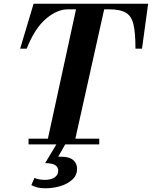

<svg xmlns="http://www.w3.org/2000/svg" viewBox="-20 -774 814 1029"><path d="M230 0 394 -754H545L377 0ZM133 0V-31H512V0ZM88 -513 160 -754H774L741 -513H706Q706 -597 695.5 -642.5Q685 -688 654.5 -706Q624 -724 565 -724H344Q286 -724 226 -673Q166 -622 123 -513ZM225 235Q194 235 175 229Q156 223 148 218L165 179Q170 183 186.5 186.5Q203 190 220 190Q253 190 272.5 177Q292 164 292 140Q292 123 277.5 112Q263 101 222 100L288 -10H335L292 66H311Q351 66 372 83.5Q393 101 393 131Q393 166 366.5 189.5Q340 213 301.5 224Q263 235 225 235Z"/></svg>

Font: Libre Bodoni
Style: Bold Italic
Weight: 700
Italic angle: -13°
Version: Version 2.005;gftools[0.9.23]